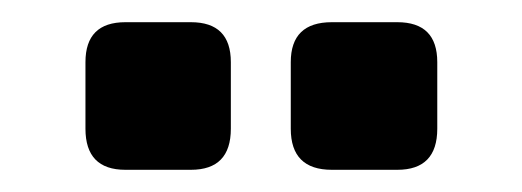

<svg xmlns="http://www.w3.org/2000/svg" viewBox="-20 -734 470 173"><path d="M93 -714H152Q188 -714 188 -678V-618Q188 -581 152 -581H93Q57 -581 57 -618V-678Q57 -714 93 -714ZM279 -714H338Q374 -714 374 -678V-618Q374 -581 338 -581H279Q242 -581 242 -618V-678Q242 -714 279 -714Z"/></svg>

Font: Ezarion Extra Bold
Style: Regular
Weight: 800
Designer: Natanael Gama
Version: Version 1.001;PS 001.001;hotconv 1.0.70;makeotf.lib2.5.58329